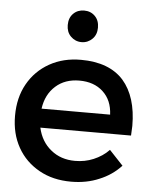

<svg xmlns="http://www.w3.org/2000/svg" viewBox="-54 -799 673 848"><g transform="rotate(5 283.0 -375.0)"><path d="M479 -465C437 -512 374 -536 290 -536C238 -536 192 -525 151 -502C110 -479 78 -447 55 -406C32 -365 21 -318 21 -265C21 -212 32 -166 55 -125C78 -84 110 -53 151 -30C192 -7 239 4 293 4C338 4 380 -4 417 -20C454 -35 486 -57 513 -86L452 -151C433 -131 410 -116 384 -105C358 -94 331 -89 302 -89C260 -89 224 -101 195 -125C166 -148 146 -181 137 -222H539C540 -242 541 -256 541 -265C541 -351 520 -418 479 -465ZM439 -306H135C141 -349 158 -382 186 -407C214 -432 249 -444 291 -444C334 -444 369 -432 396 -407C423 -382 437 -349 439 -306ZM333 -735C320 -748 304 -754 285 -754C266 -754 250 -748 237 -735C224 -722 218 -705 218 -684C218 -664 224 -647 237 -634C250 -621 266 -614 285 -614C304 -614 320 -621 333 -634C346 -647 352 -664 352 -684C352 -705 346 -722 333 -735Z"/></g></svg>

Font: Argentum Sans
Style: Regular
Weight: 400
Designer: Julieta Ulanovsky
Foundry: Julieta Ulanovsky
Version: Version 5.001;March 29, 2019;FontCreator 11.5.0.2425 64-bit